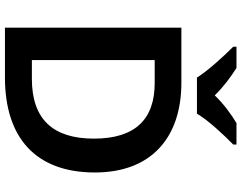

<svg xmlns="http://www.w3.org/2000/svg" viewBox="-120 -857 977 777"><g transform="rotate(90 368.5 -468.5)"><path d="M294 -777H440C466 -822 528 -888 565 -924V-937H478C443 -916 400 -885 366 -849C331 -885 290 -915 255 -937H169V-924C206 -887 266 -822 294 -777ZM678 -364C678 -593 536 -714 315 -714H92V0H293C536 0 678 -123 678 -364ZM541 -360C541 -194 462 -109 299 -109H223V-606H316C461 -606 541 -529 541 -360Z"/></g></svg>

Font: Noto Sans Thaana SemiBold
Style: Regular
Weight: 600
Designer: David Williams
Foundry: Google Inc.
Version: Version 3.001